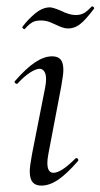

<svg xmlns="http://www.w3.org/2000/svg" viewBox="-20 -571 314 600"><path d="M73 -36Q73 -51 80 -89L121 -297Q124 -312 124 -324Q124 -339 118.5 -347.5Q113 -356 104 -356Q92 -356 73.5 -344Q55 -332 35 -310Q34 -309 32 -309Q29 -309 26.5 -312.5Q24 -316 27 -318Q62 -358 90 -376.5Q118 -395 143 -395Q161 -395 169.5 -385Q178 -375 178 -352Q178 -338 171 -299L131 -89Q128 -73 128 -62Q128 -31 147 -31Q171 -31 215 -75Q217 -77 219 -77Q222 -77 224 -73.5Q226 -70 223 -67Q189 -28 162 -9.5Q135 9 109 9Q91 9 82 -1.5Q73 -12 73 -36ZM56 -480Q54 -480 51.5 -482.5Q49 -485 50 -487Q67 -510 90 -529Q113 -548 136 -548Q145 -548 169 -538Q197 -524 216 -524Q233 -524 244 -531Q255 -538 267 -551H268Q271 -551 273 -548.5Q275 -546 274 -544Q246 -507 229 -494.5Q212 -482 193 -482Q184 -482 174 -485.5Q164 -489 154 -494Q152 -495 138 -501Q124 -507 108 -507Q91 -507 81.5 -501.5Q72 -496 65.5 -489Q59 -482 57 -480Z"/></svg>

Font: Cormorant Garamond
Style: Italic
Weight: 400
Italic angle: -10°
Designer: Christian Thalmann (Catharsis Fonts)
Foundry: Catharsis Fonts
Version: Version 4.000